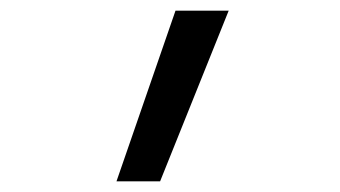

<svg xmlns="http://www.w3.org/2000/svg" viewBox="-20 -159 640 361"><path d="M199 182 310 -139H410L281 182Z"/></svg>

Font: Iosevka Curly Extended
Style: Regular
Weight: 400
Width: 7
Monospace: yes
Designer: Belleve Invis
Foundry: Belleve Invis
Version: Version 11.1.0; ttfautohint (v1.8.3)